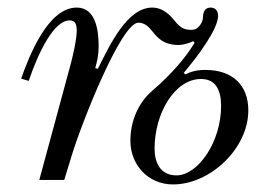

<svg xmlns="http://www.w3.org/2000/svg" viewBox="-20 -476 720 508"><path d="M36 -268 56 -262C82 -339 123 -422 164 -422C179 -422 183 -412 183 -395C183 -370 172 -326 168 -310L84 0H150L169 -62C196 -152 301 -416 346 -416C364 -416 374 -404 384 -392C397 -376 413 -357 452 -357C465 -357 481 -362 491 -367L495 -363C471 -323 432 -278 383 -236C345 -203 325 -155 325 -103C325 -42 370 12 438 12C535 12 637 -82 637 -184C637 -250 596 -291 523 -291C500 -291 483 -286 471 -279L466 -283C500 -323 557 -398 557 -434C557 -442 554 -456 537 -456C521 -456 517 -442 517 -430C517 -423 514 -416 509 -409C504 -403 499 -397 486 -397C463 -397 454 -406 437 -427C425 -441 407 -456 383 -456C316 -456 270 -356 239 -294L232 -296C237 -314 241 -329 241 -354C241 -394 234 -456 183 -456C107 -456 57 -328 36 -268ZM389 -83C389 -176 442 -267 512 -267C551 -267 565 -237 565 -196C565 -99 503 -12 447 -12C404 -12 389 -46 389 -83Z"/></svg>

Font: Old Standard
Style: Italic
Weight: 400
Italic angle: -15.2°
Designer: Alexey Kryukov <alexios@thessalonica.org.ru>
Version: Version 2.0